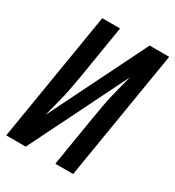

<svg xmlns="http://www.w3.org/2000/svg" viewBox="-177 -839 859 944"><g transform="rotate(30 252.5 -367.5)"><path d="M4 0 125 -735H226L178 -441Q172 -409 166.5 -376.5Q161 -344 153.5 -312Q146 -280 137.5 -248Q129 -216 121 -184L394 -735H505L384 0H283L331 -294Q337 -326 342.5 -358.5Q348 -391 355.5 -423Q363 -455 371.5 -487Q380 -519 388 -551L115 0Z"/></g></svg>

Font: Iosevka Term Curly SmBd Obl
Style: Regular
Weight: 600
Italic angle: -9°
Designer: Belleve Invis
Foundry: Belleve Invis
Version: Version 32.3.0